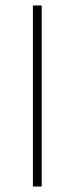

<svg xmlns="http://www.w3.org/2000/svg" viewBox="-20 -680 272 700"><path d="M100 0V-660H132V0Z"/></svg>

Font: Source Sans 3
Style: Regular
Weight: 200
Designer: Paul D. Hunt
Foundry: Adobe
Version: Version 3.046;hotconv 1.0.118;makeotfexe 2.5.65603